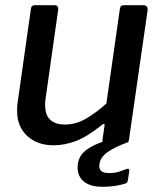

<svg xmlns="http://www.w3.org/2000/svg" viewBox="-20 -550 623 740"><path d="M187 10Q124 10 85 -26Q46 -62 46 -122Q46 -129 46 -135.5Q46 -142 47 -148L99 -515Q100 -524 104 -527Q108 -530 116 -530H190Q198 -530 202 -525Q206 -520 204 -511L155 -165Q154 -160 154 -154.5Q154 -149 154 -145Q154 -106 174 -88Q194 -70 230 -70Q272 -70 311 -92.5Q350 -115 390 -151L442 -516Q444 -525 447.5 -527.5Q451 -530 461 -530H533Q541 -530 545.5 -525Q550 -520 549 -511L477 -11Q476 -5 474 -2.5Q472 0 465 0H387Q382 0 378 -2.5Q374 -5 375 -12L383 -66Q384 -71 381 -72Q378 -73 372 -68Q316 -23 272.5 -6.5Q229 10 187 10ZM280 83Q282 64 293 48Q304 32 328.5 17.5Q353 3 395 -10L473 -2Q417 19 391.5 38.5Q366 58 363 84Q361 100 369.5 108.5Q378 117 401 117Q423 117 439.5 111.5Q456 106 466 102Q473 99 476 101.5Q479 104 478 111L473 144Q472 149 470 152.5Q468 156 464 157Q450 162 426.5 166Q403 170 376 170Q324 170 299.5 146.5Q275 123 280 83Z"/></svg>

Font: Libre Franklin Medium
Style: Italic
Weight: 500
Italic angle: -8°
Designer: Pablo Impallari, Rodrigo Fuenzalida, Nhung Nguyen
Foundry: Impallari Type
Version: Version 3.000